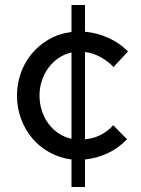

<svg xmlns="http://www.w3.org/2000/svg" viewBox="-20 -632 564 768"><path d="M266 116V6Q220 0 180 -21.5Q140 -43 111 -76.5Q82 -110 65 -154.5Q48 -199 48 -250Q48 -296 63 -339Q78 -382 106.5 -416.5Q135 -451 175.5 -474.5Q216 -498 266 -504V-612H320V-505Q368 -501 413.5 -480.5Q459 -460 492 -426Q477 -410 463 -395Q449 -380 434 -364Q411 -388 381.5 -404Q352 -420 320 -424V-75Q352 -77 381 -91.5Q410 -106 433 -131Q447 -117 460.5 -103Q474 -89 488 -75Q454 -39 410.5 -19Q367 1 320 6V116ZM138 -250Q138 -218 147.5 -189Q157 -160 174 -137Q191 -114 214.5 -98.5Q238 -83 266 -77V-422Q238 -416 214.5 -400Q191 -384 174 -361Q157 -338 147.5 -309.5Q138 -281 138 -250Z"/></svg>

Font: Rosa Sans
Style: Regular
Weight: 400
Designer: Pentagram / MCKL
Foundry: Pentagram / MCKL
Version: Version 1.005;September 16, 2019;FontCreator 11.5.0.2425 64-